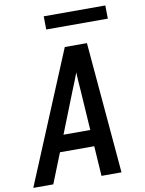

<svg xmlns="http://www.w3.org/2000/svg" viewBox="-102 -991 800 1059"><g transform="rotate(-10 298.5 -461.0)"><path d="M-3 0 303 -735H427L491 0H379L368 -168H176L109 0ZM212 -260H362L347 -490Q345 -514 343.5 -538Q342 -562 341 -586Q332 -562 322.5 -538Q313 -514 303 -490ZM219 -848 218 -922H563L564 -848Z"/></g></svg>

Font: Iosevka Aile Semibold Oblique
Style: Regular
Weight: 600
Italic angle: -9°
Designer: Belleve Invis
Foundry: Belleve Invis
Version: Version 31.1.0; ttfautohint (v1.8.4)